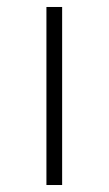

<svg xmlns="http://www.w3.org/2000/svg" viewBox="-20 -530 311 550"><path d="M113 0V-510H158V0Z"/></svg>

Font: Saira Expanded ExtraLight
Style: Regular
Weight: 250
Width: 7
Designer: Hector Gatti with collaboration of the Omnibus-Type team
Foundry: Omnibus-Type
Version: Version 1.101